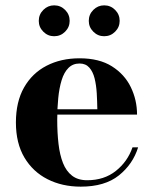

<svg xmlns="http://www.w3.org/2000/svg" viewBox="-20 -688 573 718"><path d="M282 10Q212.5 10 157.8 -17.8Q103 -45.5 71.2 -99Q39.5 -152.5 39.5 -230Q39.5 -307.5 70 -361Q100.5 -414.5 154.2 -442.2Q208 -470 277.5 -470Q351 -470 398.5 -440Q446 -410 469.2 -362Q492.5 -314 492.5 -259.5H106.5V-279.5H344Q343.5 -309 341.8 -339.2Q340 -369.5 333.8 -394.8Q327.5 -420 314 -435.2Q300.5 -450.5 277.5 -450.5Q252.5 -450.5 236 -434Q219.5 -417.5 210.5 -388.2Q201.5 -359 197.8 -321Q194 -283 194 -240Q194 -191.5 198.8 -150.2Q203.5 -109 215.5 -78.5Q227.5 -48 249.5 -31Q271.5 -14 306 -14Q369.5 -14 413.2 -48.8Q457 -83.5 475.5 -137H496.5Q477 -74 424.5 -32Q372 10 282 10ZM369.5 -552.5Q346 -552.5 329 -569.5Q312 -586.5 312 -610Q312 -634 329 -651Q346 -668 369.5 -668Q393.5 -668 410.5 -651Q427.5 -634 427.5 -610Q427.5 -586.5 410.5 -569.5Q393.5 -552.5 369.5 -552.5ZM182.5 -552.5Q159 -552.5 142 -569.5Q125 -586.5 125 -610Q125 -634 142 -651Q159 -668 182.5 -668Q206.5 -668 223.5 -651Q240.5 -634 240.5 -610Q240.5 -586.5 223.5 -569.5Q206.5 -552.5 182.5 -552.5Z"/></svg>

Font: Bodoni Moda
Style: Bold
Weight: 700
Designer: Owen Earl
Foundry: indestructible type
Version: Version 2.005